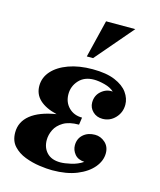

<svg xmlns="http://www.w3.org/2000/svg" viewBox="-110 -799 739 888"><g transform="rotate(15 259.5 -355.0)"><path d="M322 -341Q322 -375 346.5 -396Q371 -417 401 -414Q384 -430 355 -437.5Q326 -445 304 -445Q258 -445 232 -416.5Q206 -388 206 -350Q206 -311 231 -286Q256 -261 295 -261L290 -226Q243 -226 215.5 -209.5Q188 -193 176 -168.5Q164 -144 164 -119Q164 -82 186.5 -58.5Q209 -35 251 -35Q271 -35 302 -42Q333 -49 358 -66Q327 -68 311.5 -87Q296 -106 296 -129Q296 -161 318 -180.5Q340 -200 374 -200Q401 -200 422.5 -181Q444 -162 444 -130Q444 -94 417.5 -62Q391 -30 342 -10Q293 10 224 10Q198 10 162.5 5Q127 0 93 -13Q59 -26 36.5 -50.5Q14 -75 14 -115Q14 -166 55.5 -199.5Q97 -233 177 -246Q123 -259 94.5 -285.5Q66 -312 66 -352Q66 -392 93.5 -423Q121 -454 170.5 -472Q220 -490 285 -490Q351 -490 392.5 -472.5Q434 -455 453.5 -427.5Q473 -400 473 -370Q473 -333 448 -306.5Q423 -280 387 -280Q359 -280 340.5 -298Q322 -316 322 -341ZM427 -720 273 -540H243L287 -720Z"/></g></svg>

Font: Brygada 1918
Style: Italic
Weight: 400
Italic angle: -8°
Designer: Mateusz Machalski | Borys Kosmynka | Przemek Hoffer
Foundry: NIEPODLEGLA 2018
Version: Version 3.006